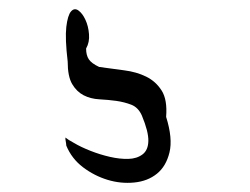

<svg xmlns="http://www.w3.org/2000/svg" viewBox="-20 -79 542 417"><path d="M124 237.3Q124 236.3 123.5 232.4Q123 228.5 122.1 223.6V219.7Q127.9 224.6 140.6 231.4Q155.3 240.2 176.3 248.5Q197.3 256.8 218.8 261.7Q240.2 266.6 258.8 266.1Q277.3 265.6 289.6 256.3Q301.8 247.1 302.2 227.1Q302.7 207 288.1 171.9Q280.3 154.3 265.1 148.4Q250 142.6 232.4 140.1Q214.8 137.7 195.8 136.7Q176.8 135.7 161.6 127.9Q146.5 120.1 136.7 103.5Q127 86.9 127 54.7Q121.1 4.9 124 -20.5Q127 -45.9 134.3 -54.2Q141.6 -62.5 150.4 -56.2Q159.2 -49.8 165.5 -36.1Q171.9 -22.5 173.3 -4.9Q174.8 12.7 167 26.4Q167 41 172.9 49.8Q178.7 58.6 195.3 66.4Q222.7 70.3 249.5 73.7Q276.4 77.1 297.4 87.4Q318.4 97.7 331.1 117.7Q343.8 137.7 340.8 174.8Q355.5 221.7 348.1 252Q340.8 282.2 320.8 298.3Q300.8 314.5 271.5 317.4Q242.2 320.3 213.4 311.5Q184.6 302.7 160.2 284.2Q135.7 265.6 124 237.3Z"/></svg>

Font: The Girl Next Door
Style: Regular
Weight: 400
Designer: Kimberly Geswein
Foundry: Kimberly Geswein
Version: Version 1.002 2010